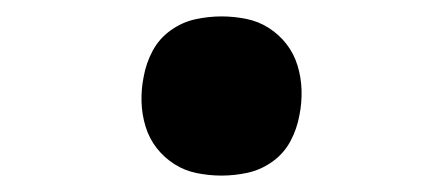

<svg xmlns="http://www.w3.org/2000/svg" viewBox="-20 -457 540 234"><path d="M250 -243Q235 -243 220 -246Q205 -249 192.5 -257Q180 -265 171 -276.5Q162 -288 157.5 -302.5Q153 -317 152.5 -332.5Q152 -348 155 -363Q158 -380 166 -395Q174 -410 188 -420Q202 -430 218 -433.5Q234 -437 250 -437Q265 -437 280 -434Q295 -431 307.5 -423Q320 -415 329 -403.5Q338 -392 342.5 -377.5Q347 -363 347.5 -347.5Q348 -332 345 -317Q342 -300 334 -285Q326 -270 312 -260Q298 -250 282 -246.5Q266 -243 250 -243Z"/></svg>

Font: Iosevka Oblique
Style: Bold
Weight: 700
Italic angle: -9°
Monospace: yes
Designer: Belleve Invis
Foundry: Belleve Invis
Version: Version 32.5.0; ttfautohint (v1.8.4)